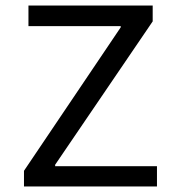

<svg xmlns="http://www.w3.org/2000/svg" viewBox="-20 -675 654 695"><path d="M66.8 0V-38.7L126.5 -73.5H548.2V0ZM66.8 -35.2V-56.7L436.6 -605.2L417 -550.5V-619.5H532.7V-597.6L159.3 -48.8L179.6 -103.5V-35.2ZM83 -580.5V-655H532.7V-612.6L476 -580.5Z"/></svg>

Font: Intel One Mono Light
Style: Regular
Weight: 300
Monospace: yes
Designer: Fred Shallcrass
Foundry: Frere-Jones Type LLC
Version: Version 1.004